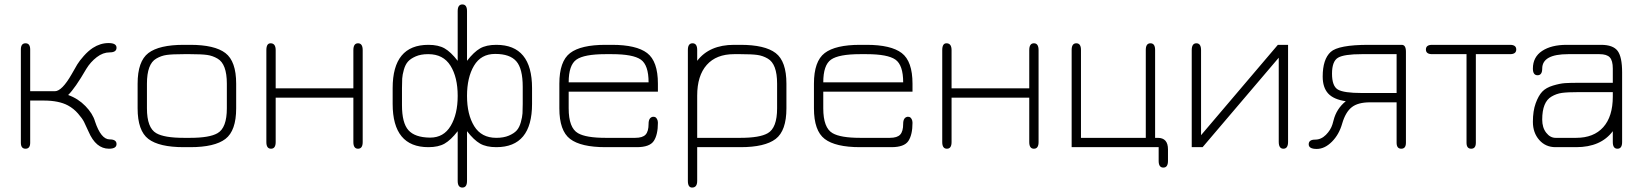

<svg xmlns="http://www.w3.org/2000/svg" viewBox="-20 -663 7400 865"><path d="M177 -210H116V-20Q116 7 95 7Q74 7 74 -20V-440Q74 -468 95 -468Q116 -468 116 -440V-252H227Q259 -252 303 -329Q318 -356 328 -372.5Q338 -389 357.5 -411Q377 -433 398 -447Q432 -469 469 -469Q505 -469 505 -448Q505 -427 474 -427Q444 -427 416 -405.5Q388 -384 369 -353Q318 -265 287 -235Q332 -219 365 -185Q398 -151 408 -116Q435 -35 474 -35Q505 -35 505 -14Q505 7 471 7Q412 7 379 -70Q366 -99 358.5 -114Q351 -129 331.5 -151.5Q312 -174 286 -188Q245 -210 177 -210Z M837 0H808Q697 0 648.5 -37Q600 -74 600 -175V-286Q600 -387 648.5 -424Q697 -461 808 -461H837Q947 -461 995.5 -424Q1044 -387 1044 -286V-175Q1044 -74 995.5 -37Q947 0 837 0ZM808 -42H837Q924 -42 960 -63Q1002 -87 1002 -175V-286Q1002 -375 960 -399Q938 -412 913 -415.5Q888 -419 837 -419H808Q756 -419 731 -415.5Q706 -412 684 -399Q642 -375 642 -286V-175Q642 -87 684 -63Q720 -42 808 -42Z M1222 -223V-23Q1222 7 1201 7Q1180 7 1180 -23V-437Q1180 -468 1199 -468Q1222 -468 1222 -437V-265H1572V-437Q1572 -468 1593 -468Q1614 -468 1614 -437V-23Q1614 7 1593 7Q1572 7 1572 -23V-223Z M2084 -72V152Q2084 182 2063 182Q2042 182 2042 152V-72Q2011 -32 1983 -16Q1955 0 1910 0Q1749 0 1749 -195V-266Q1749 -461 1910 -461Q1955 -461 1983 -445Q2011 -429 2042 -389V-613Q2042 -643 2063 -643Q2084 -643 2084 -613V-389Q2115 -429 2143 -445Q2171 -461 2216 -461Q2377 -461 2377 -266V-195Q2377 0 2216 0Q2171 0 2143 -16Q2115 -32 2084 -72ZM2335 -195V-272Q2335 -354 2306 -387Q2277 -420 2212 -420H2210Q2147 -420 2115.5 -367Q2084 -314 2084 -231Q2084 -147 2116.5 -94.5Q2149 -42 2216 -42Q2249 -42 2272.5 -52Q2296 -62 2308 -75.5Q2320 -89 2326.5 -112.5Q2333 -136 2334 -152.5Q2335 -169 2335 -195ZM1791 -266V-189Q1791 -109 1820 -76.5Q1849 -44 1916 -43H1918Q1979 -43 2010.5 -96Q2042 -149 2042 -231Q2042 -315 2009.5 -367Q1977 -419 1910 -419H1908Q1876 -419 1853 -409Q1830 -399 1818 -385.5Q1806 -372 1799.5 -349Q1793 -326 1792 -309Q1791 -292 1791 -266Z M2944 -286V-250H2542V-175Q2542 -87 2584 -63Q2620 -42 2708 -42H2842Q2875 -42 2888.5 -56.5Q2902 -71 2902 -105Q2902 -134 2922 -137Q2938 -138 2943 -119Q2944 -115 2944 -110Q2944 -56 2925.5 -28Q2907 0 2849 0H2708Q2597 0 2548.5 -37Q2500 -74 2500 -175V-286Q2500 -387 2548.5 -424Q2597 -461 2708 -461H2737Q2847 -461 2895.5 -424Q2944 -387 2944 -286ZM2737 -419H2708Q2612 -419 2577 -394.5Q2542 -370 2542 -292H2902Q2902 -370 2867 -394.5Q2832 -419 2737 -419Z M3523 -286V-175Q3523 -74 3474.5 -37Q3426 0 3316 0H3121V152Q3121 182 3098 182Q3079 182 3079 152V-438Q3079 -468 3100 -468Q3121 -468 3121 -438V-389Q3176 -461 3287 -461H3316Q3426 -461 3474.5 -424Q3523 -387 3523 -286ZM3481 -175V-286Q3481 -375 3439 -399Q3417 -412 3392 -415.5Q3367 -419 3316 -419H3287Q3207 -419 3164 -370.5Q3121 -322 3121 -232V-42H3316Q3403 -42 3439 -63Q3481 -87 3481 -175Z M4091 -286V-250H3689V-175Q3689 -87 3731 -63Q3767 -42 3855 -42H3989Q4022 -42 4035.5 -56.5Q4049 -71 4049 -105Q4049 -134 4069 -137Q4085 -138 4090 -119Q4091 -115 4091 -110Q4091 -56 4072.5 -28Q4054 0 3996 0H3855Q3744 0 3695.5 -37Q3647 -74 3647 -175V-286Q3647 -387 3695.5 -424Q3744 -461 3855 -461H3884Q3994 -461 4042.5 -424Q4091 -387 4091 -286ZM3884 -419H3855Q3759 -419 3724 -394.5Q3689 -370 3689 -292H4049Q4049 -370 4014 -394.5Q3979 -419 3884 -419Z M4267 -223V-23Q4267 7 4246 7Q4225 7 4225 -23V-437Q4225 -468 4244 -468Q4267 -468 4267 -437V-265H4617V-437Q4617 -468 4638 -468Q4659 -468 4659 -437V-23Q4659 7 4638 7Q4617 7 4617 -23V-223Z M5242 10V62Q5242 92 5221 92Q5200 92 5200 62V0H4808V-438Q4808 -468 4829 -468Q4850 -468 4850 -438V-42H5142V-438Q5142 -468 5163 -468Q5184 -468 5184 -438V-42H5196Q5242 -42 5242 10Z M5737 -461H5783V-24Q5783 7 5762 7Q5741 7 5741 -24V-403L5398 0H5349V-437Q5349 -468 5370 -468Q5391 -468 5391 -437V-54Z M6043 -207Q5988 -215 5963.5 -242Q5939 -269 5939 -318Q5939 -396 5975 -429Q6010 -461 6146 -461H6295Q6314 -461 6314 -430V-20Q6314 7 6293 7Q6272 7 6272 -20V-202H6152Q6098 -202 6070 -180Q6042 -158 6027 -107Q6013 -57 5980.5 -24.5Q5948 8 5912 8Q5876 8 5876 -13Q5876 -34 5905 -34Q5932 -34 5953.5 -55.5Q5975 -77 5983 -103L5988 -121Q6001 -173 6043 -207ZM6115 -244H6272V-419H6115Q6035 -419 6008 -403Q5981 -387 5981 -331Q5981 -275 6007.5 -259.5Q6034 -244 6115 -244Z M6432 -461H6783Q6811 -461 6811 -440Q6811 -419 6783 -419H6629V-20Q6629 7 6608 7Q6587 7 6587 -20V-419H6432Q6404 -419 6404 -440Q6404 -461 6432 -461Z M7094 -290H7246V-354Q7246 -390 7232.5 -404.5Q7219 -419 7186 -419H7045Q6928 -419 6928 -354Q6928 -324 6907 -324Q6886 -324 6886 -354Q6886 -406 6927.5 -433.5Q6969 -461 7038 -461H7193Q7247 -461 7267.5 -434Q7288 -407 7288 -337V-23Q7288 7 7267 7Q7246 7 7246 -23V-72Q7192 0 7081 0H6988Q6943 0 6914.5 -32.5Q6886 -65 6886 -114Q6886 -163 6898.5 -197.5Q6911 -232 6928 -250Q6945 -268 6976.5 -277.5Q7008 -287 7031 -288.5Q7054 -290 7094 -290ZM7246 -248H7094Q7042 -248 7017 -244.5Q6992 -241 6970 -228Q6928 -204 6928 -124Q6928 -88 6946 -65Q6964 -42 6988 -42H7081Q7160 -42 7203 -90Q7246 -138 7246 -228Z"/></svg>

Font: Jura Light
Style: Regular
Weight: 300
Designer: Daniel Johnson, Alexei Vanyashin
Foundry: Daniel Johnson
Version: Version 5.103